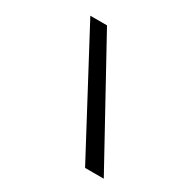

<svg xmlns="http://www.w3.org/2000/svg" viewBox="-146 -771 896 907"><g transform="rotate(30 302.5 -317.5)"><path d="M432 0 94 -635H185L534 0Z"/></g></svg>

Font: Racing Sans One
Style: Regular
Weight: 400
Designer: Pablo Impallari, Rodrigo Fuenzalida
Foundry: Pablo Impallari, Rodrigo Fuenzalida
Version: Version 1.001; ttfautohint (v0.8) -G 200 -r 50